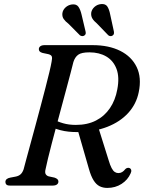

<svg xmlns="http://www.w3.org/2000/svg" viewBox="-20 -925 727 957"><path d="M214.3 -302.3 244.2 -331.6Q265.3 -319.1 294.1 -310.8Q322.8 -302.4 358.2 -302.4Q415.9 -302.4 458.5 -324.3Q501 -346.1 528 -386Q555 -425.8 564.6 -479.2Q576.4 -540.3 560.8 -581.4Q545.3 -622.5 510 -643.3Q474.7 -664.1 425.9 -664.1Q386 -664.1 369.7 -652.1Q353.4 -640.1 345.8 -615.8Q341.2 -596.9 332.4 -563.3Q323.6 -529.8 312.1 -487Q300.6 -444.2 287.8 -396.5Q274.9 -348.8 262.2 -301.1Q249.4 -253.4 238.2 -210.5Q227 -167.5 218.9 -134Q210.7 -100.5 207.1 -81.6Q202.9 -64.9 207.9 -56.8Q212.9 -48.7 222.6 -46L251.6 -39.7Q261.1 -36.5 266.1 -31.9Q271.1 -27.3 271.1 -20.1Q271.1 -10.9 263.8 -5.5Q256.4 0 242.7 0H29.9Q16.8 0 11.8 -5.1Q6.9 -10.1 6.9 -17.8Q6.9 -26.6 13.2 -32.1Q19.6 -37.5 30.9 -39.6L56.7 -44.5Q72.3 -47.3 81.9 -55.6Q91.6 -63.8 97.6 -80.8Q102.1 -98.4 111.1 -131.5Q120.1 -164.5 131.8 -207.7Q143.6 -250.9 156.7 -299.2Q169.8 -347.6 182.6 -396Q195.4 -444.5 206.7 -487.9Q218 -531.4 226 -565.1Q234.1 -598.8 237.2 -617.4Q240.9 -634.9 238.3 -643Q235.7 -651.2 221.2 -655L191.9 -661.2Q182 -664.1 177.8 -668.6Q173.6 -673.2 173.6 -679.7Q173.6 -688.9 181 -694.4Q188.5 -700 201.9 -700H441.6Q522.5 -700 579.3 -671.5Q636.1 -643 661.4 -590.5Q686.6 -538 671.5 -465.7Q659.7 -406.8 619.4 -362.3Q579 -317.9 515.1 -292.9Q451.2 -267.9 369.3 -266.7Q319.5 -266 281.4 -276.1Q243.2 -286.2 214.3 -302.3ZM367.8 -275.5 469.5 -291.9 521.3 -126.9Q528.7 -101.6 536.2 -87.5Q543.6 -73.4 552 -67.9Q560.4 -62.3 569.9 -62.3Q580.3 -62.3 588.7 -67.3Q597 -72.3 604.7 -82.1Q608.2 -86.1 614.2 -87.8Q620.1 -89.5 624.8 -87.6Q632 -85.1 633.9 -77.7Q635.8 -70.3 631.2 -61.1Q617.1 -28.4 586 -8.4Q554.9 11.7 514.6 11.7Q493.3 11.7 476.4 3.2Q459.5 -5.3 446.5 -26.1Q433.4 -46.9 423.2 -83.1ZM386.5 -852.5 406.4 -768.3Q407.8 -762.4 407.1 -757.3Q406.4 -752.1 400.7 -748.1Q395.4 -744.5 389.5 -745Q383.6 -745.5 378.7 -748.8L321 -806.8Q305.7 -818.3 297.4 -830.4Q289.2 -842.4 290.9 -858.8Q293.1 -875.4 306.5 -887.9Q320 -900.3 338.3 -902.8Q360.7 -905.6 370.7 -891.5Q380.7 -877.4 386.5 -852.5ZM529.3 -852.5 547.7 -767.9Q548.7 -761.8 547.7 -756.7Q546.7 -751.5 541 -747.7Q535.7 -744.3 529.9 -745Q524 -745.7 519.8 -749.2L462.8 -808.2Q447.8 -820.3 440.3 -832.9Q432.8 -845.4 434.7 -862Q437.5 -878.4 451.2 -890.7Q464.9 -902.9 483.4 -904.6Q505.9 -906.8 515.2 -892.3Q524.5 -877.8 529.3 -852.5Z"/></svg>

Font: Fraunces
Style: Italic
Weight: 900
Italic angle: -16°
Version: Version 1.000;[0bf87f6ff]